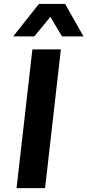

<svg xmlns="http://www.w3.org/2000/svg" viewBox="-20 -970 451 990"><path d="M212.4 0H65.4L147 -715.3H293.9ZM47.9 -782.2 180.7 -949.7H315.9L410.6 -782.2H299.8L239.7 -882.8L156.7 -782.2Z"/></svg>

Font: Proza Libre
Style: SemiBold Italic
Weight: 600
Designer: Jasper de Waard
Foundry: Jasper de Waard
Version: Version 1.000; ttfautohint (v1.4.1.8-43bc)